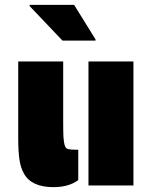

<svg xmlns="http://www.w3.org/2000/svg" viewBox="-20 -763 626 790"><path d="M79 -48Q65 -72 60 -106.5Q55 -141 55 -191V-510H240V-269Q240 -216 241 -199Q243 -174 247 -163Q251 -152 260 -149.5Q269 -147 292 -147H302V-22Q263 7 200 7Q110 7 79 -48ZM344 -510H529V0H344ZM102 -738V-743H285L373 -601V-596H237Z"/></svg>

Font: Saira Stencil One
Style: Regular
Weight: 400
Designer: Hector Gatti with collaboration of the Omnibus-Type team
Foundry: Omnibus-Type
Version: Version 1.004